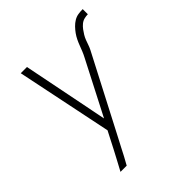

<svg xmlns="http://www.w3.org/2000/svg" viewBox="-203 -660 1006 1006"><g transform="rotate(-45 300.0 -156.5)"><path d="M110 215Q125 188 139 161Q153 134 167 108L216 13L106 -520H152L247 -44L400 -341Q408 -356 414.5 -372Q421 -388 427 -404Q433 -420 440.5 -435.5Q448 -451 458 -465Q468 -479 480.5 -492Q493 -505 508 -514Q523 -523 539.5 -525.5Q556 -528 573 -528V-490Q560 -490 546 -486.5Q532 -483 520.5 -473.5Q509 -464 500 -452Q491 -440 483.5 -427.5Q476 -415 471 -402Q466 -389 461.5 -375.5Q457 -362 450.5 -349Q444 -336 437 -323L237 62L204 125Q192 148 180.5 170.5Q169 193 156 215Z"/></g></svg>

Font: Iosevka Aile Extralight
Style: Italic
Weight: 200
Italic angle: -9°
Designer: Belleve Invis
Foundry: Belleve Invis
Version: Version 31.1.0; ttfautohint (v1.8.4)